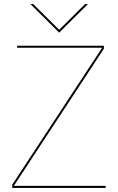

<svg xmlns="http://www.w3.org/2000/svg" viewBox="-20 -921 577 941"><path d="M40 -16 480 -686V-687H64V-697H489V-682L49 -12V-10H498V0H40ZM129 -901H143L270 -775L397 -901H411L270 -761Z"/></svg>

Font: HK Grotesk Thin
Style: Regular
Weight: 100
Designer: Alfredo Marco Pradil
Foundry: Hanken Design Co.
Version: Version 3.001